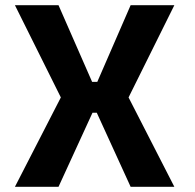

<svg xmlns="http://www.w3.org/2000/svg" viewBox="-20 -720 750 740"><path d="M205.5 0H37.5L214.5 -344.5L37.5 -700H205.5L335 -404.5H355L483.5 -700H652L475.5 -344.5L652 0H483.5L353 -285.5H336.5Z"/></svg>

Font: League Mono
Style: Bold
Weight: 700
Width: 6
Designer: Tyler Finck
Foundry: The League of Moveable Type / Tyler Finck
Version: Version 2.300;RELEASE